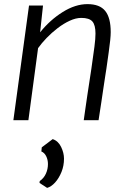

<svg xmlns="http://www.w3.org/2000/svg" viewBox="-20 -584 623 933"><path d="M45 0 121 -557H189L175 -427Q222.5 -486.5 284.2 -525.2Q346 -564 405 -564Q464.5 -564 491.2 -531Q518 -498 518 -428Q518 -412 515.5 -387.8Q513 -363.5 508.2 -329.5Q503.5 -295.5 497 -250Q495.5 -240.5 493.5 -228Q491.5 -215.5 488.8 -197.2Q486 -179 482 -152.2Q478 -125.5 472.5 -88Q467 -50.5 459 0H387Q389.5 -17.5 393.5 -46.2Q397.5 -75 404.8 -123.8Q412 -172.5 424 -250Q434 -319 439 -357.8Q444 -396.5 444 -421Q444 -462.5 428.8 -479.8Q413.5 -497 375 -497Q348.5 -497 318.8 -483.2Q289 -469.5 260 -447.2Q231 -425 206.2 -399.2Q181.5 -373.5 165 -350L118 0ZM209 329 172 305 173 296Q193.5 281.5 203.2 259.5Q213 237.5 213 213Q213 192.5 204.5 175.2Q196 158 181 152L183 132L236 92Q263 101 277 130Q291 159 291 187Q291 221.5 278.8 251.8Q266.5 282 247.8 302.8Q229 323.5 209 329Z"/></svg>

Font: Koeln Type Sans Light
Style: Italic
Weight: 300
Italic angle: -7.5°
Designer: Eben Sorkin
Foundry: Eben Sorkin
Version: Version 2.001